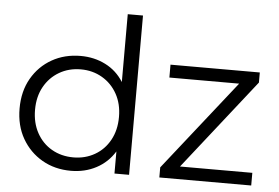

<svg xmlns="http://www.w3.org/2000/svg" viewBox="-52 -814 1293 891"><g transform="rotate(5 594.5 -368.5)"><path d="M308 5Q233 5 174 -29Q115 -63 80.5 -123Q46 -183 46 -263Q46 -343 80.5 -403Q115 -463 174 -496.5Q233 -530 308 -530Q371 -530 423.5 -503.5Q476 -477 508 -426V-742H579V0H511V-103Q479 -51 426 -23Q373 5 308 5ZM314 -58Q369 -58 413.5 -83.5Q458 -109 483.5 -155.5Q509 -202 509 -263Q509 -324 483.5 -370Q458 -416 413.5 -442Q369 -468 314 -468Q258 -468 213.5 -442Q169 -416 143.5 -370Q118 -324 118 -263Q118 -202 143.5 -155.5Q169 -109 213.5 -83.5Q258 -58 314 -58ZM720 0V-47L1051 -466H726V-526H1142V-479L811 -59H1148V0Z"/></g></svg>

Font: Montserrat
Style: Regular
Weight: 400
Designer: Julieta Ulanovsky
Foundry: Julieta Ulanovsky
Version: Version 9.000; ttfautohint (v1.8.4.7-5d5b)